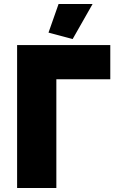

<svg xmlns="http://www.w3.org/2000/svg" viewBox="-20 -934 575 954"><path d="M440 -914H271L221 -772L341 -740ZM528 -710H65V0H260V-540H528Z"/></svg>

Font: Raleway Black
Style: Regular
Weight: 900
Designer: Matt McInerney, Pablo Impallari, Rodrigo Fuenzalida
Foundry: Matt McInerney, Pablo Impallari, Rodrigo Fuenzalida
Version: Version 3.000g; ttfautohint (v1.5) -l 8 -r 28 -G 28 -x 14 -D